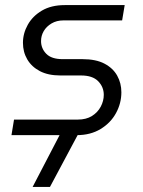

<svg xmlns="http://www.w3.org/2000/svg" viewBox="-20 -530 562 753"><path d="M25 0 35 -61H285Q318 -61 340.5 -75Q363 -89 375 -111.5Q387 -134 387 -158Q387 -189 365 -211.5Q343 -234 298 -234H217Q169 -234 136.5 -251Q104 -268 87 -297Q70 -326 70 -362Q70 -399 89 -433Q108 -467 144.5 -488.5Q181 -510 234 -510H469L459 -450H229Q202 -450 182 -438Q162 -426 151.5 -408Q141 -390 141 -369Q141 -340 161.5 -319Q182 -298 226 -298H304Q356 -298 389.5 -280.5Q423 -263 439.5 -233.5Q456 -204 456 -168Q456 -125 435 -86.5Q414 -48 374.5 -24Q335 0 281 0ZM108 203 223 -18H294L176 203Z"/></svg>

Font: MuseoModerno Thin Light
Style: Italic
Weight: 300
Italic angle: -9°
Version: Version 1.003